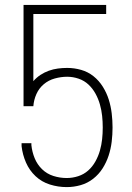

<svg xmlns="http://www.w3.org/2000/svg" viewBox="-20 -755 540 783"><path d="M252 8Q217 8 183.5 -2.5Q150 -13 125 -36.5Q100 -60 86 -92Q72 -124 68 -159V-171H108V-163Q111 -135 121.5 -109.5Q132 -84 151.5 -65Q171 -46 197.5 -37.5Q224 -29 252 -29Q276 -29 299 -36.5Q322 -44 339.5 -59.5Q357 -75 369 -96.5Q381 -118 387.5 -141Q394 -164 396.5 -187.5Q399 -211 399 -235Q399 -259 396.5 -282.5Q394 -306 387.5 -329Q381 -352 369.5 -373Q358 -394 341 -410Q324 -426 301 -434Q278 -442 254 -442Q229 -442 203.5 -435Q178 -428 158.5 -411.5Q139 -395 128.5 -371.5Q118 -348 116 -322H76V-735H413V-698H116V-424Q129 -439 145 -449.5Q161 -460 179 -466.5Q197 -473 216 -475.5Q235 -478 254 -478Q283 -478 311 -470Q339 -462 361.5 -444Q384 -426 399.5 -401Q415 -376 423.5 -349Q432 -322 435.5 -293Q439 -264 439 -235Q439 -206 435.5 -177Q432 -148 423 -120.5Q414 -93 398.5 -68.5Q383 -44 360 -26Q337 -8 309 0Q281 8 252 8Z"/></svg>

Font: Iosevka SS04 Extralight
Style: Regular
Weight: 200
Monospace: yes
Designer: Belleve Invis
Foundry: Belleve Invis
Version: Version 19.0.0; ttfautohint (v1.8.4)